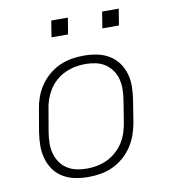

<svg xmlns="http://www.w3.org/2000/svg" viewBox="-81 -777 761 855"><g transform="rotate(-10 300.0 -349.5)"><path d="M250 8Q250 8 250 8Q250 8 250 8H249Q219 8 190 2Q161 -4 136.5 -18.5Q112 -33 95.5 -56Q79 -79 71 -107Q63 -135 63 -165Q63 -195 68 -226L85 -326Q89 -353 98.5 -380Q108 -407 124.5 -431.5Q141 -456 164 -475.5Q187 -495 213.5 -507Q240 -519 268 -523.5Q296 -528 324 -528Q324 -528 324 -528Q324 -528 324 -528Q354 -528 383.5 -522Q413 -516 437 -501.5Q461 -487 478 -464Q495 -441 503 -413Q511 -385 510.5 -355Q510 -325 505 -294L489 -194Q484 -167 474.5 -140Q465 -113 448.5 -88.5Q432 -64 409 -44.5Q386 -25 359.5 -13Q333 -1 305 3.5Q277 8 250 8ZM250 -30Q273 -30 296.5 -34.5Q320 -39 341.5 -49Q363 -59 382 -75.5Q401 -92 414.5 -112.5Q428 -133 435.5 -155.5Q443 -178 447 -201L463 -301Q467 -325 467.5 -349Q468 -373 462.5 -395.5Q457 -418 444 -436.5Q431 -455 412.5 -467.5Q394 -480 370.5 -485Q347 -490 323 -490Q300 -490 277 -485.5Q254 -481 232 -471Q210 -461 191 -444.5Q172 -428 159 -407.5Q146 -387 138 -364.5Q130 -342 127 -319L110 -219Q106 -195 105.5 -171Q105 -147 111 -124.5Q117 -102 129.5 -83.5Q142 -65 161 -52.5Q180 -40 203 -35Q226 -30 250 -30ZM426 -633 438 -707H513L501 -633ZM196 -633 208 -707H283L271 -633Z"/></g></svg>

Font: Iosevka SS04 XLt Ex Obl
Style: Regular
Weight: 200
Width: 7
Italic angle: -9°
Monospace: yes
Designer: Belleve Invis
Foundry: Belleve Invis
Version: Version 19.0.0; ttfautohint (v1.8.4)